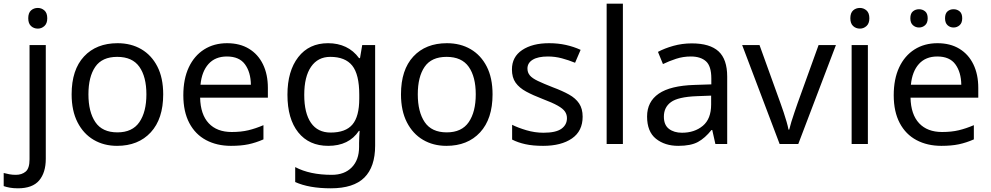

<svg xmlns="http://www.w3.org/2000/svg" viewBox="-75 -780 5370 1040"><path d="M78 -681Q78 -710 93 -723.5Q108 -737 130 -737Q150 -737 165.5 -723.5Q181 -710 181 -681Q181 -653 165.5 -639Q150 -625 130 -625Q108 -625 93 -639Q78 -653 78 -681ZM22 240Q-3 240 -22 236.5Q-41 233 -55 228V157Q-40 161 -24 164Q-8 167 11 167Q43 167 64 149.5Q85 132 85 83V-536H173V80Q173 155 137 197.5Q101 240 22 240Z M809 -269Q809 -136 741.5 -63Q674 10 559 10Q488 10 432.5 -22.5Q377 -55 345 -117.5Q313 -180 313 -269Q313 -402 380 -474Q447 -546 562 -546Q635 -546 690.5 -513.5Q746 -481 777.5 -419.5Q809 -358 809 -269ZM404 -269Q404 -174 441.5 -118.5Q479 -63 561 -63Q642 -63 680 -118.5Q718 -174 718 -269Q718 -364 680 -418Q642 -472 560 -472Q478 -472 441 -418Q404 -364 404 -269Z M1155 -546Q1224 -546 1273.5 -516Q1323 -486 1349.5 -431.5Q1376 -377 1376 -304V-251H1009Q1011 -160 1055.5 -112.5Q1100 -65 1180 -65Q1231 -65 1270.5 -74.5Q1310 -84 1352 -102V-25Q1311 -7 1271 1.5Q1231 10 1176 10Q1100 10 1041.5 -21Q983 -52 950.5 -113.5Q918 -175 918 -264Q918 -352 947.5 -415Q977 -478 1030.5 -512Q1084 -546 1155 -546ZM1154 -474Q1091 -474 1054.5 -433.5Q1018 -393 1011 -321H1284Q1283 -389 1252 -431.5Q1221 -474 1154 -474Z M1702 -546Q1755 -546 1797.5 -526Q1840 -506 1870 -465H1875L1887 -536H1957V9Q1957 124 1898.5 182Q1840 240 1717 240Q1599 240 1524 206V125Q1603 167 1722 167Q1791 167 1830.5 126.5Q1870 86 1870 16V-5Q1870 -17 1871 -39.5Q1872 -62 1873 -71H1869Q1815 10 1703 10Q1599 10 1540.5 -63Q1482 -136 1482 -267Q1482 -395 1540.5 -470.5Q1599 -546 1702 -546ZM1714 -472Q1647 -472 1610 -418.5Q1573 -365 1573 -266Q1573 -167 1609.5 -114.5Q1646 -62 1716 -62Q1797 -62 1834 -105.5Q1871 -149 1871 -246V-267Q1871 -377 1833 -424.5Q1795 -472 1714 -472Z M2593 -269Q2593 -136 2525.5 -63Q2458 10 2343 10Q2272 10 2216.5 -22.5Q2161 -55 2129 -117.5Q2097 -180 2097 -269Q2097 -402 2164 -474Q2231 -546 2346 -546Q2419 -546 2474.5 -513.5Q2530 -481 2561.5 -419.5Q2593 -358 2593 -269ZM2188 -269Q2188 -174 2225.5 -118.5Q2263 -63 2345 -63Q2426 -63 2464 -118.5Q2502 -174 2502 -269Q2502 -364 2464 -418Q2426 -472 2344 -472Q2262 -472 2225 -418Q2188 -364 2188 -269Z M3081 -148Q3081 -70 3023 -30Q2965 10 2867 10Q2811 10 2770.5 1Q2730 -8 2699 -24V-104Q2731 -88 2776.5 -74.5Q2822 -61 2869 -61Q2936 -61 2966 -82.5Q2996 -104 2996 -140Q2996 -160 2985 -176Q2974 -192 2945.5 -208Q2917 -224 2864 -244Q2812 -264 2775 -284Q2738 -304 2718 -332Q2698 -360 2698 -404Q2698 -472 2753.5 -509Q2809 -546 2899 -546Q2948 -546 2990.5 -536.5Q3033 -527 3070 -510L3040 -440Q3006 -454 2969 -464Q2932 -474 2893 -474Q2839 -474 2810.5 -456.5Q2782 -439 2782 -409Q2782 -387 2795 -371.5Q2808 -356 2838.5 -341.5Q2869 -327 2920 -307Q2971 -288 3007 -268Q3043 -248 3062 -219.5Q3081 -191 3081 -148Z M3299 0H3211V-760H3299Z M3672 -545Q3770 -545 3817 -502Q3864 -459 3864 -365V0H3800L3783 -76H3779Q3744 -32 3705.5 -11Q3667 10 3599 10Q3526 10 3478 -28.5Q3430 -67 3430 -149Q3430 -229 3493 -272.5Q3556 -316 3687 -320L3778 -323V-355Q3778 -422 3749 -448Q3720 -474 3667 -474Q3625 -474 3587 -461.5Q3549 -449 3516 -433L3489 -499Q3524 -518 3572 -531.5Q3620 -545 3672 -545ZM3698 -259Q3598 -255 3559.5 -227Q3521 -199 3521 -148Q3521 -103 3548.5 -82Q3576 -61 3619 -61Q3687 -61 3732 -98.5Q3777 -136 3777 -214V-262Z M4148 0 3945 -536H4039L4153 -220Q4161 -198 4170 -171Q4179 -144 4186 -119.5Q4193 -95 4196 -78H4200Q4204 -95 4211.5 -120Q4219 -145 4228.5 -172Q4238 -199 4245 -220L4359 -536H4453L4249 0Z M4583 -737Q4603 -737 4618.5 -723.5Q4634 -710 4634 -681Q4634 -653 4618.5 -639Q4603 -625 4583 -625Q4561 -625 4546 -639Q4531 -653 4531 -681Q4531 -710 4546 -723.5Q4561 -737 4583 -737ZM4626 -536V0H4538V-536Z M5003 -546Q5072 -546 5121.5 -516Q5171 -486 5197.5 -431.5Q5224 -377 5224 -304V-251H4857Q4859 -160 4903.5 -112.5Q4948 -65 5028 -65Q5079 -65 5118.5 -74.5Q5158 -84 5200 -102V-25Q5159 -7 5119 1.5Q5079 10 5024 10Q4948 10 4889.5 -21Q4831 -52 4798.5 -113.5Q4766 -175 4766 -264Q4766 -352 4795.5 -415Q4825 -478 4878.5 -512Q4932 -546 5003 -546ZM5002 -474Q4939 -474 4902.5 -433.5Q4866 -393 4859 -321H5132Q5131 -389 5100 -431.5Q5069 -474 5002 -474ZM4856 -681Q4856 -707 4870 -718.5Q4884 -730 4903 -730Q4922 -730 4936 -718.5Q4950 -707 4950 -681Q4950 -656 4936 -643.5Q4922 -631 4903 -631Q4884 -631 4870 -643.5Q4856 -656 4856 -681ZM5044 -681Q5044 -707 5057.5 -718.5Q5071 -730 5090 -730Q5109 -730 5123 -718.5Q5137 -707 5137 -681Q5137 -656 5123 -643.5Q5109 -631 5090 -631Q5071 -631 5057.5 -643.5Q5044 -656 5044 -681Z"/></svg>

Font: Noto Sans Hatran
Style: Regular
Weight: 400
Designer: Monotype Design Team
Foundry: Monotype Imaging Inc.
Version: Version 2.001; ttfautohint (v1.8.4.7-5d5b)